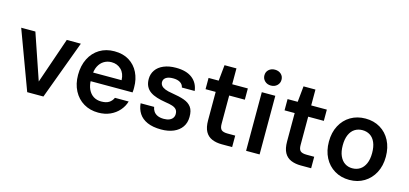

<svg xmlns="http://www.w3.org/2000/svg" viewBox="-64 -1186 3510 1648"><g transform="rotate(15 1691.0 -362.5)"><path d="M213 0 20 -521H146L285 -114L425 -521H550L357 0Z M846 12Q773 12 716.5 -21.5Q660 -55 628 -116Q596 -177 596 -257Q596 -339 627.5 -401.5Q659 -464 715.5 -498.5Q772 -533 847 -533Q924 -533 978 -499.5Q1032 -466 1060.5 -408Q1089 -350 1089 -278Q1089 -268 1089 -256.5Q1089 -245 1087 -232H683V-309H969Q967 -369 932.5 -402.5Q898 -436 847 -436Q810 -436 780 -418Q750 -400 732 -364.5Q714 -329 714 -275V-246Q714 -196 731 -160Q748 -124 777.5 -105.5Q807 -87 846 -87Q890 -87 915 -103Q940 -119 953 -148H1075Q1062 -103 1030 -66.5Q998 -30 951.5 -9Q905 12 846 12Z M1405 12Q1331 12 1281.5 -10Q1232 -32 1207 -71Q1182 -110 1178 -160H1298Q1301 -139 1313 -121Q1325 -103 1347.5 -92.5Q1370 -82 1404 -82Q1433 -82 1453 -90.5Q1473 -99 1483 -114Q1493 -129 1493 -148Q1493 -174 1480.5 -188.5Q1468 -203 1443.5 -211Q1419 -219 1383 -224Q1339 -231 1303.5 -242Q1268 -253 1243 -270.5Q1218 -288 1204.5 -315Q1191 -342 1191 -380Q1191 -424 1215 -459Q1239 -494 1285 -513.5Q1331 -533 1394 -533Q1486 -533 1538 -493Q1590 -453 1599 -382H1485Q1480 -409 1456 -424Q1432 -439 1393 -439Q1351 -439 1329.5 -424Q1308 -409 1308 -384Q1308 -367 1318.5 -353Q1329 -339 1353 -329Q1377 -319 1418 -313Q1483 -303 1526.5 -287.5Q1570 -272 1592.5 -241Q1615 -210 1614 -155Q1614 -103 1588 -65.5Q1562 -28 1515 -8Q1468 12 1405 12Z M1942 0Q1892 0 1854 -16Q1816 -32 1795.5 -69Q1775 -106 1775 -169V-421H1685V-521H1775L1789 -662H1895V-521H2034V-421H1895V-169Q1895 -131 1911 -116.5Q1927 -102 1967 -102H2034V0Z M2158 0V-521H2278V0ZM2218 -596Q2185 -596 2163.5 -616.5Q2142 -637 2142 -667Q2142 -698 2163.5 -717.5Q2185 -737 2218 -737Q2251 -737 2272.5 -717.5Q2294 -698 2294 -667Q2294 -637 2272.5 -616.5Q2251 -596 2218 -596Z M2644 0Q2594 0 2556 -16Q2518 -32 2497.5 -69Q2477 -106 2477 -169V-421H2387V-521H2477L2491 -662H2597V-521H2736V-421H2597V-169Q2597 -131 2613 -116.5Q2629 -102 2669 -102H2736V0Z M3077 12Q3003 12 2945.5 -22.5Q2888 -57 2856 -118.5Q2824 -180 2824 -261Q2824 -342 2856.5 -403.5Q2889 -465 2946.5 -499Q3004 -533 3078 -533Q3152 -533 3209 -499Q3266 -465 3298 -403.5Q3330 -342 3330 -261Q3330 -180 3297.5 -118.5Q3265 -57 3208 -22.5Q3151 12 3077 12ZM3076 -91Q3115 -91 3144.5 -110Q3174 -129 3191 -167Q3208 -205 3208 -261Q3208 -317 3191.5 -355Q3175 -393 3145.5 -411.5Q3116 -430 3078 -430Q3040 -430 3010.5 -411.5Q2981 -393 2964 -355Q2947 -317 2947 -261Q2947 -205 2964 -167Q2981 -129 3010 -110Q3039 -91 3076 -91Z"/></g></svg>

Font: DM Sans 10pt SemiBold
Style: Regular
Weight: 600
Version: Version 4.004;gftools[0.9.30]